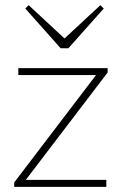

<svg xmlns="http://www.w3.org/2000/svg" viewBox="-20 -724 473 744"><path d="M35 -17V0H392V-27H80L397 -443V-460H51V-433H352ZM78 -691 215 -537H245L382 -691L369 -704L230 -575L91 -704Z"/></svg>

Font: MV Cash Thin
Style: Regular
Weight: 100
Designer: Rodrigo Fuenzalida
Foundry: fragTYPE
Version: Version 1.100;Glyphs 3.1.2 (3151)